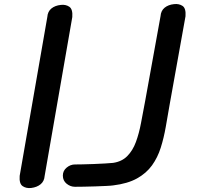

<svg xmlns="http://www.w3.org/2000/svg" viewBox="-20 -949 1056 976"><path d="M207 -55Q205 -27.5 186.2 -12.2Q167.5 3 138.5 6.5Q113.5 9.5 95.2 -2.8Q77 -15 80 -55L220.5 -862.5Q222.5 -890.5 241.2 -905.8Q260 -921 289 -924Q314 -927 332.2 -914.8Q350.5 -902.5 347.5 -862.5ZM361 0.5Q338 0.5 318.8 -15Q299.5 -30.5 299.5 -56.5Q299.5 -81 318.8 -97Q338 -113 361 -113Q373 -113 399 -113.5Q425 -114 456 -115.2Q487 -116.5 514 -118Q541 -119.5 554.5 -121Q599.5 -127.5 627.2 -155.8Q655 -184 671 -227.5Q687 -271 697 -324.8Q707 -378.5 718 -436L796 -866.5Q798 -894.5 816.8 -909.8Q835.5 -925 864.5 -928Q889.5 -931 907.8 -919Q926 -907 923 -866.5L843 -421Q832.5 -361.5 822.8 -305Q813 -248.5 797.2 -198.5Q781.5 -148.5 752.8 -108.5Q724 -68.5 676.5 -42Q629 -15.5 555 -6.5Q545.5 -5 520.2 -3.8Q495 -2.5 464.2 -1.5Q433.5 -0.5 405.5 0Q377.5 0.5 361 0.5Z"/></svg>

Font: Edu AU VIC WA NT Pre SemiBold
Style: Regular
Weight: 600
Designer: Tina and Corey Anderson, Eben Sorkin, Mirko Velimirovic
Foundry: Google for Education
Version: Version 1.001